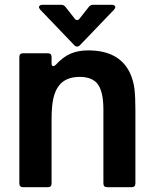

<svg xmlns="http://www.w3.org/2000/svg" viewBox="-20 -784 645 804"><path d="M77 0Q61 0 61 -16V-545Q61 -561 77 -561H180Q196 -561 196 -545V-519Q196 -507 203 -507Q208 -507 214 -513Q244 -546 276 -559.5Q308 -573 349 -573Q479 -573 524 -479Q539 -446 543 -412Q547 -378 547 -323V-16Q547 0 531 0H429Q413 0 413 -16V-325Q413 -406 385 -437Q361 -462 314 -462Q257 -462 229 -428Q212 -408 204 -374.5Q196 -341 196 -286V-16Q196 0 180 0ZM288 -598 148 -744Q143 -751 143 -754Q143 -758 147 -761Q151 -764 157 -764H236Q248 -764 255 -754L292 -707Q297 -700 303 -700Q309 -700 314 -707L351 -754Q358 -764 370 -764H449Q455 -764 459 -761Q463 -758 463 -754Q463 -751 458 -744L318 -598Q310 -589 303 -589Q295 -589 288 -598Z"/></svg>

Font: Open Sauce Two
Style: Bold
Weight: 700
Designer: Alfredo Marco Pradil
Foundry: Creative Sauce Fz LLC
Version: Version 1.477